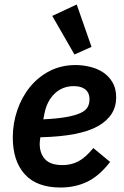

<svg xmlns="http://www.w3.org/2000/svg" viewBox="-20 -824 553 856"><path d="M250 12Q144 12 90.5 -47Q37 -106 37 -211Q37 -274 57 -332.5Q77 -391 113.5 -436Q150 -481 201.5 -507.5Q253 -534 317 -534Q348 -534 380 -526.5Q412 -519 438 -502.5Q464 -486 481 -458Q498 -430 498 -390Q498 -308 417.5 -262Q337 -216 160 -212Q157 -192 157 -183Q157 -140 181 -114Q205 -88 259 -88Q298 -88 330 -105Q362 -122 396 -164L471 -102Q422 -39 368.5 -13.5Q315 12 250 12ZM309 -440Q259 -440 224 -407Q189 -374 178 -317L173 -292Q237 -295 277.5 -302.5Q318 -310 340.5 -321Q363 -332 371 -347Q379 -362 379 -381Q379 -399 372.5 -410.5Q366 -422 356 -428.5Q346 -435 333.5 -437.5Q321 -440 309 -440ZM213 -753 322 -804 388 -615 312 -581Z"/></svg>

Font: IBM Plex Sans SmBld
Style: Italic
Weight: 600
Italic angle: -11°
Designer: Mike Abbink, Paul van der Laan, Pieter van Rosmalen
Foundry: Bold Monday
Version: Version 3.005